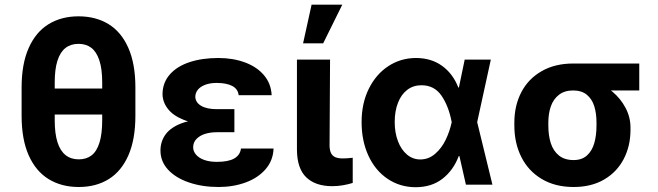

<svg xmlns="http://www.w3.org/2000/svg" viewBox="-20 -783 2788 814"><path d="M492.7 -297.4H141.9V-407.6H492.7ZM313.8 9.8Q240.9 9.8 186.4 -23.5Q131.9 -56.8 101.7 -124.4Q71.6 -191.9 71.6 -292.4V-412.1Q71.6 -512 101.7 -579.7Q131.9 -647.4 186.1 -680.6Q240.4 -713.8 312.8 -713.8Q386 -713.8 440 -680.8Q494 -647.9 524 -580.2Q554 -512.5 554 -412.1V-292.4Q554 -191.9 524.3 -124.4Q494.6 -56.8 440.8 -23.5Q387.1 9.8 313.8 9.8ZM312.8 -597.1Q279.9 -597.1 257.5 -579.5Q235 -561.8 223.5 -525.5Q212 -489.3 212 -433.2V-273.9Q212 -216.7 223.7 -180Q235.4 -143.3 258.1 -125.4Q280.8 -107.4 313.8 -107.4Q345.9 -107.4 367.9 -124.1Q389.9 -140.7 401.6 -177.9Q413.3 -215 413.3 -273.9V-433.2Q413.3 -490.9 401.1 -527.5Q388.9 -564 366.7 -580.6Q344.5 -597.1 312.8 -597.1Z M973.7 -278V-222.4H899.1Q871.7 -222.4 849.3 -215.4Q827 -208.3 812.9 -193.8Q798.9 -179.4 798.9 -158.4Q798.9 -141.7 810.9 -127.6Q822.8 -113.4 845.4 -105.1Q868 -96.8 899.4 -96.8Q948.1 -96.8 973 -111.1Q997.9 -125.4 1001.6 -153.2H1139.8Q1137.8 -102.2 1105.7 -65.3Q1073.6 -28.5 1021.3 -9.4Q969 9.8 906.5 9.8Q837.3 9.8 781 -9.5Q724.8 -28.7 692.5 -63.7Q660.3 -98.6 660.3 -144.7Q660.3 -183.8 682.4 -213.7Q704.4 -243.5 751.1 -260.8Q797.7 -278 868.8 -278ZM669 -384.2Q669.5 -432.5 699.8 -467.1Q730.1 -501.7 783.2 -519.4Q836.3 -537.1 905.7 -537.1Q968.4 -537.1 1019 -518.2Q1069.6 -499.3 1099.5 -463.8Q1129.3 -428.3 1131.7 -379.4H991.8Q989 -405.5 964.7 -418.5Q940.3 -431.4 898.5 -431.4Q870.5 -431.4 850 -423.6Q829.5 -415.8 819 -402.8Q808.5 -389.8 808 -373.1Q808.5 -348.8 832.6 -334.5Q856.7 -320.2 899.1 -320.2H973.7V-257.2H868.8Q803 -257.2 758.2 -275.2Q713.5 -293.1 691.5 -321.8Q669.5 -350.4 669 -384.2Z M1379.3 -530.3 1377.2 -164.9Q1377.7 -144.6 1384 -132.8Q1390.3 -121 1402.6 -116.1Q1414.9 -111.3 1433.7 -111.3Q1448.8 -111.3 1467.5 -113.4Q1472.8 -114.2 1475.4 -114.2V-7.4Q1455.4 -1.2 1433.7 2.5Q1412.1 6.3 1388.5 6.3Q1317.6 6.3 1278.5 -31.1Q1239.5 -68.4 1238.9 -147.9V-530.3ZM1301 -763.1H1431.1L1350.1 -599.2H1264.9Z M1513 -265.6Q1513 -344.7 1543.5 -406.5Q1574 -468.3 1626.5 -502.7Q1679.1 -537.1 1743.6 -537.1Q1807.9 -537.1 1854 -504Q1900.1 -470.9 1923.2 -411.9H1966.5L2002.7 -266.6L2067.7 0H1955.3L1894.7 -266.6Q1882.3 -332.4 1852 -377Q1821.6 -421.6 1766.7 -421.6Q1732.3 -421.6 1706.7 -402.2Q1681.1 -382.8 1667.3 -347.4Q1653.4 -311.9 1653.4 -265.9Q1653.4 -220.3 1667.2 -184.3Q1680.9 -148.3 1705.6 -127.6Q1730.2 -107 1761.9 -107Q1797.2 -107 1824.8 -130.9Q1852.4 -154.8 1869.5 -190.3Q1886.6 -225.8 1894.7 -263.7L1950.1 -530.3H2060.9L2002.7 -263.7L1966.5 -121.2H1924.9Q1902.1 -61 1855.9 -25.1Q1809.7 10.7 1741.5 10.7Q1675.5 10.3 1623.3 -24.8Q1571 -60 1542 -122.8Q1513 -185.5 1513 -265.6Z M2409.9 -513.7Q2416.2 -511.6 2422.7 -505.7Q2429.1 -499.7 2436.3 -491.2Q2444.2 -478.6 2452.8 -468.8Q2461.4 -459 2474.5 -449.8Q2487.5 -440.5 2504.5 -435.1Q2543.2 -422.4 2577.2 -393.7Q2611.3 -365 2632.1 -325.6Q2653 -286.2 2653 -242.2V-232.4Q2653 -164 2624.3 -108.9Q2595.6 -53.7 2541.4 -22Q2487.1 9.8 2411.9 9.8Q2333.8 9.8 2276.9 -24.1Q2220 -58 2190.3 -117.1Q2160.6 -176.2 2160.6 -251V-262.7Q2160.6 -335.1 2190.1 -391.9Q2219.6 -448.8 2276.2 -481.2Q2332.8 -513.7 2409.9 -513.7ZM2411.9 -104.4Q2446.8 -104.4 2468.4 -123.8Q2489.9 -143.2 2499.4 -175.8Q2508.9 -208.5 2508.9 -251V-262.7Q2508.9 -302.7 2499.4 -332.9Q2489.9 -363.1 2467.9 -381.3Q2445.8 -399.5 2409.9 -399.5Q2373.7 -399.5 2350 -381.3Q2326.3 -363.1 2315.5 -332.6Q2304.7 -302.1 2304.7 -262.7V-251Q2304.7 -208.5 2315.2 -175.8Q2325.7 -143.2 2349.6 -123.8Q2373.6 -104.4 2411.9 -104.4ZM2690.2 -399.5H2409.9V-513.7H2690.2Z"/></svg>

Font: WEMIX Pretendard Variable
Style: Regular
Weight: 400
Designer: Base glyphs from Inter by Rasmus Andersson; Hangeul glyphs from Noto Sans CJK(Source Han Sans) by Jang Soo-young and Kan
Foundry: Kil Hyung-jin
Version: Version 1.000;Glyphs 3.2 (3208)